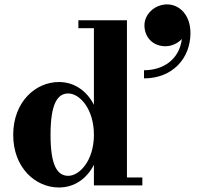

<svg xmlns="http://www.w3.org/2000/svg" viewBox="-20 -842 912 872"><path d="M636 -727C636 -676 671 -632 732 -632C762.5 -632 790.5 -648 806 -665C794 -568.5 717.5 -523 634 -523V-486C763 -486 845 -576.5 845 -692C845 -773 796 -822 739 -822C683 -822 636 -778 636 -727ZM626.5 -36H556.5V-750H336V-714H406.5V-366C374 -429.5 317.5 -469.5 247.5 -469.5C141.5 -469.5 40 -379.5 40 -229.5C40 -79.5 141.5 9.5 247.5 9.5C317.5 9.5 374 -30 406.5 -93.5V0H626.5ZM406.5 -229.5C406.5 -113 341.5 -43.5 290 -43.5C241 -43.5 209.5 -88.5 209.5 -229.5C209.5 -371 241 -417.5 290 -417.5C341.5 -417.5 406.5 -348 406.5 -229.5Z"/></svg>

Font: Bodoni* 06
Style: Bold
Weight: 700
Version: Version 2.2